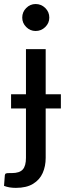

<svg xmlns="http://www.w3.org/2000/svg" viewBox="-39 -752 339 954"><path d="M39.5 181.5Q6 181.5 -19 171.5L-15 119Q-14 111.5 -9.2 109.8Q-4.5 108 7 108H19.5Q58 108 74 90.2Q90 72.5 90 32.5V-213H16V-283.5H90V-508H188V-283.5H263.5V-213H188V32.5Q188 74 173 107.8Q158 141.5 125.2 161.5Q92.5 181.5 39.5 181.5ZM138 -598Q111 -598 91.2 -617.8Q71.5 -637.5 71.5 -664.5Q71.5 -692.5 91.2 -712.2Q111 -732 138 -732Q166 -732 186 -712.2Q206 -692.5 206 -664.5Q206 -637.5 186 -617.8Q166 -598 138 -598Z"/></svg>

Font: Verano Sans Medium
Style: Regular
Weight: 500
Designer: Lukasz Dziedzic with Adam Twardoch and Botio Nikoltchev
Foundry: tyPoland Lukasz Dziedzic
Version: Version 3.001;December 28, 2019;FontCreator 12.0.0.2547 64-b